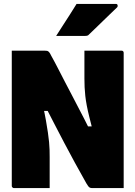

<svg xmlns="http://www.w3.org/2000/svg" viewBox="-20 -958 690 978"><path d="M233 0Q189 0 142.5 0Q96 0 51 0Q48 0 45.5 -1.5Q43 -3 41.5 -5.5Q40 -8 40 -11Q40 -82 40 -152Q40 -222 40 -292Q40 -362 40 -432.5Q40 -503 40 -573Q40 -605 40 -636.5Q40 -668 40 -700Q67 -700 98.5 -700Q130 -700 159 -700Q188 -700 206 -700Q215 -700 220 -699Q225 -698 230 -692.5Q235 -687 241 -674Q260 -640 277 -606.5Q294 -573 310.5 -541.5Q327 -510 343.5 -478.5Q360 -447 376 -416Q392 -385 409 -352.5Q426 -320 443 -285L398 -314H468L455 -283Q444 -326 435.5 -360Q427 -394 422 -420.5Q417 -447 414.5 -469.5Q412 -492 411 -513.5Q410 -535 410 -558Q410 -597 410 -628.5Q410 -660 410 -700Q455 -700 505 -700Q555 -700 599 -700Q604 -700 607 -697Q610 -694 610 -689Q610 -615 610 -541Q610 -467 610 -393Q610 -319 610 -245Q610 -171 610 -97Q610 -72 610 -48Q610 -24 610 0Q583 0 553 0Q523 0 495.5 0Q468 0 448 0Q441 0 435.5 -3.5Q430 -7 420 -24Q388 -81 360.5 -131Q333 -181 308.5 -228Q284 -275 259 -323Q234 -371 207 -424L254 -393H186L198 -423Q208 -379 214 -344.5Q220 -310 224 -283Q228 -256 230 -234.5Q232 -213 232.5 -194.5Q233 -176 233 -158Q233 -120 233 -78.5Q233 -37 233 0ZM370 -938Q409 -938 441 -938Q473 -938 504 -938Q535 -938 571 -938Q577 -938 579 -932Q581 -926 577 -921Q557 -902 541 -886.5Q525 -871 509 -855.5Q493 -840 475 -822.5Q457 -805 433 -782Q430 -778 425 -776.5Q420 -775 412 -775Q385 -775 360 -775Q335 -775 312 -775Q289 -775 266 -775Q284 -803 301 -829.5Q318 -856 335.5 -883Q353 -910 370 -938Z"/></svg>

Font: Recursive Black
Style: Regular
Weight: 900
Version: Version 1.085